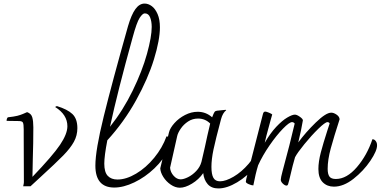

<svg xmlns="http://www.w3.org/2000/svg" viewBox="-20 -1045 2135 1077"><path d="M414 -326Q414 -285 394.5 -249.5Q375 -214 335 -173Q295 -132 202 -47Q185 -32 151 0H110Q114 -16 114 -23L113 -284V-319Q113 -349 108.5 -357.5Q104 -366 86 -366L17 -367Q17 -380 24 -387Q60 -391 77.5 -395.5Q95 -400 109 -406Q123 -412 132 -416Q155 -408 161 -387Q167 -366 167 -331Q167 -241 164 -154Q164 -139 162 -53Q276 -172 317 -233Q358 -294 358 -337Q358 -402 289 -445L299 -450Q358 -432 386 -405.5Q414 -379 414 -326Z M936 -247Q936 -229 926 -209Q898 -150 846 -100.5Q794 -51 733.5 -22Q673 7 621 7Q515 7 515 -116Q515 -202 562 -392.5Q609 -583 698 -898Q717 -963 739.5 -994Q762 -1025 791 -1025Q812 -1025 831.5 -1010.5Q851 -996 864 -966Q877 -936 877 -892Q877 -821 843.5 -712Q810 -603 743 -482Q676 -361 582 -258Q565 -170 565 -127Q565 -79 584.5 -58.5Q604 -38 639 -38Q688 -38 743.5 -71Q799 -104 845 -160Q891 -216 914 -280Q924 -280 930 -270.5Q936 -261 936 -247ZM597 -334Q671 -427 724.5 -537Q778 -647 804.5 -743Q831 -839 831 -894Q831 -925 822 -947.5Q813 -970 792 -970Q780 -970 763.5 -945Q747 -920 724 -835Q640 -533 597 -334Z M1449 -205Q1449 -159 1408.5 -108Q1368 -57 1310.5 -22.5Q1253 12 1205 12Q1166 12 1145 -12Q1124 -36 1120 -74Q1095 -38 1057 -15Q1019 8 989 8Q963 8 937.5 -9.5Q912 -27 896 -52.5Q880 -78 879 -101L928 -303Q934 -327 958.5 -354.5Q983 -382 1018 -400Q1053 -418 1089 -418Q1135 -418 1170 -387Q1179 -411 1183.5 -417Q1188 -423 1197 -424L1246 -429L1249 -427Q1229 -411 1220 -377Q1189 -261 1177.5 -206Q1166 -151 1166 -109Q1166 -67 1177 -47.5Q1188 -28 1214 -28Q1246 -28 1290.5 -54Q1335 -80 1375 -126.5Q1415 -173 1436 -231Q1449 -231 1449 -205ZM1110 -137 1129 -219Q1133 -239 1143 -283.5Q1153 -328 1159 -352Q1131 -380 1091 -380Q1060 -380 1035 -363.5Q1010 -347 994 -323.5Q978 -300 974 -282L934 -104Q936 -79 954 -59Q972 -39 993 -39Q1010 -39 1034.5 -51Q1059 -63 1080.5 -85.5Q1102 -108 1110 -137Z M1853 2Q1815 2 1790.5 -22.5Q1766 -47 1766 -97Q1766 -138 1779.5 -189.5Q1793 -241 1816 -312Q1823 -331 1829 -352Q1829 -355 1825 -357.5Q1821 -360 1817 -360Q1804 -360 1765.5 -322.5Q1727 -285 1687.5 -236.5Q1648 -188 1635 -163Q1625 -132 1602 -33Q1598 -16 1595.5 -10Q1593 -4 1587 -4Q1578 -4 1566.5 -15Q1555 -26 1555 -37Q1555 -48 1565 -85Q1607 -239 1633 -352Q1627 -360 1618 -360Q1603 -360 1567 -323Q1531 -286 1492 -229.5Q1453 -173 1428 -118Q1413 -69 1401 -5Q1391 -5 1375 -12Q1359 -19 1359 -26Q1359 -34 1369 -71L1454 -402Q1456 -411 1459 -415Q1462 -419 1468 -419Q1474 -419 1488.5 -413Q1503 -407 1507 -403L1498 -371Q1495 -359 1484.5 -321.5Q1474 -284 1465 -244Q1496 -298 1529.5 -333.5Q1563 -369 1591 -385.5Q1619 -402 1634 -402Q1645 -402 1662 -390Q1679 -378 1679 -370Q1670 -315 1653 -246Q1694 -302 1751 -357.5Q1808 -413 1838 -413Q1852 -413 1868 -402Q1884 -391 1885 -376Q1853 -277 1835.5 -213Q1818 -149 1818 -98Q1818 -68 1828 -54.5Q1838 -41 1864 -41Q1925 -41 1982 -107.5Q2039 -174 2069 -264Q2080 -264 2087.5 -254Q2095 -244 2095 -231Q2096 -200 2057.5 -143Q2019 -86 1963 -42Q1907 2 1853 2Z"/></svg>

Font: Charmonman
Style: Regular
Weight: 400
Designer: Ekaluck Peanpanawate
Foundry: Cadson Demak Co.,Ltd.
Version: Version 1.000; ttfautohint (v1.6)